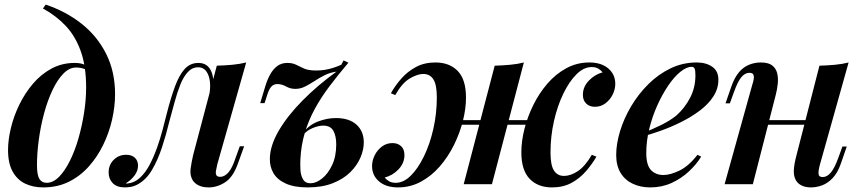

<svg xmlns="http://www.w3.org/2000/svg" viewBox="-20 -802 3751 836"><path d="M355 -421Q355 -514 331.5 -579.5Q308 -645 266 -689.5Q224 -734 167 -765L179 -782Q268 -752 336 -698Q404 -644 442.5 -567Q481 -490 481 -392Q481 -338 468 -281Q455 -224 429.5 -171.5Q404 -119 366.5 -77Q329 -35 279.5 -10.5Q230 14 168 14Q124 14 89.5 -2.5Q55 -19 35 -55Q15 -91 15 -149Q15 -193 27.5 -245Q40 -297 64.5 -347Q89 -397 124 -438Q159 -479 204.5 -503.5Q250 -528 305 -528Q335 -528 351 -518.5Q367 -509 381 -494L374 -482Q364 -495 348 -501.5Q332 -508 311 -508Q282 -508 256 -481.5Q230 -455 208.5 -409.5Q187 -364 172 -308.5Q157 -253 149 -194Q141 -135 141 -83Q141 -40 151.5 -23Q162 -6 183 -6Q211 -6 236.5 -31.5Q262 -57 284 -101Q306 -145 321.5 -199Q337 -253 346 -310.5Q355 -368 355 -421Z M926 -86Q924 -74 921 -61.5Q918 -49 921.5 -40.5Q925 -32 939 -32Q957 -32 974 -50.5Q991 -69 1007 -118L1024 -165H1043L1016 -90Q995 -31 960.5 -8.5Q926 14 889 14Q863 14 845.5 5.5Q828 -3 819 -17Q806 -39 810 -68Q814 -97 821 -127L924 -516Q959 -517 991.5 -520Q1024 -523 1052 -530ZM535 -3Q566 -6 590 -28.5Q614 -51 632 -85.5Q650 -120 664 -159.5Q678 -199 688 -237Q698 -275 705 -303Q723 -374 741.5 -424.5Q760 -475 784 -501.5Q808 -528 844 -528Q884 -528 900 -491Q916 -454 903 -397L892 -391Q900 -444 886.5 -476.5Q873 -509 843 -509Q817 -509 798 -488.5Q779 -468 765.5 -434.5Q752 -401 740.5 -358.5Q729 -316 717 -272Q703 -214 685 -159.5Q667 -105 642 -62.5Q617 -20 581 0Q565 9 550 11.5Q535 14 524 14Q489 14 471 -4.5Q453 -23 453 -51Q453 -84 475 -106Q497 -128 529 -128Q554 -128 567.5 -115Q581 -102 581 -81Q581 -58 565.5 -37.5Q550 -17 528 -4Q529 -3 531 -3Q533 -3 535 -3Z M1319 14Q1262 14 1225 -2.5Q1188 -19 1171 -47.5Q1154 -76 1155 -112Q1156 -168 1193.5 -232.5Q1231 -297 1296.5 -363.5Q1362 -430 1445 -490Q1416 -486 1392.5 -474Q1369 -462 1348.5 -448.5Q1328 -435 1308 -425Q1288 -415 1266 -415Q1244 -415 1225.5 -425.5Q1207 -436 1187 -436Q1172 -436 1161.5 -425Q1151 -414 1142 -384L1132 -353H1113L1135 -426Q1144 -456 1157 -479Q1170 -502 1188 -515Q1206 -528 1231 -528Q1254 -528 1269.5 -520Q1285 -512 1304 -503.5Q1323 -495 1357 -495Q1377 -495 1395 -498Q1413 -501 1430.5 -506.5Q1448 -512 1466 -520L1476 -539L1497 -529Q1453 -477 1415.5 -427.5Q1378 -378 1350.5 -327.5Q1323 -277 1307 -223Q1291 -169 1288 -109Q1287 -89 1288 -64.5Q1289 -40 1299 -22Q1309 -4 1332 -4Q1356 -4 1382 -24.5Q1408 -45 1426 -83Q1444 -121 1444 -173Q1444 -210 1431.5 -232.5Q1419 -255 1387 -255Q1367 -255 1341.5 -244.5Q1316 -234 1300 -214L1295 -218Q1323 -257 1363.5 -272.5Q1404 -288 1442 -288Q1501 -288 1532.5 -259Q1564 -230 1564 -182Q1564 -150 1549.5 -116Q1535 -82 1505.5 -52.5Q1476 -23 1429.5 -4.5Q1383 14 1319 14Z M1937 -279H2327V-259H1937ZM1682 -396Q1701 -430 1728 -460.5Q1755 -491 1791.5 -510.5Q1828 -530 1876 -530Q1937 -530 1973 -493Q2009 -456 2009 -377Q2009 -329 1995.5 -275.5Q1982 -222 1956.5 -170.5Q1931 -119 1895 -77.5Q1859 -36 1813 -11Q1767 14 1713 14Q1661 14 1630.5 -12Q1600 -38 1600 -79Q1600 -103 1611.5 -126Q1623 -149 1643 -164Q1663 -179 1689 -179Q1712 -179 1726.5 -165.5Q1741 -152 1741 -127Q1741 -92 1715.5 -65Q1690 -38 1655 -29Q1663 -19 1674.5 -12.5Q1686 -6 1703 -6Q1737 -6 1768.5 -37Q1800 -68 1826 -121.5Q1852 -175 1867 -241.5Q1882 -308 1882 -378Q1882 -433 1867 -456.5Q1852 -480 1823 -480Q1798 -480 1764.5 -460.5Q1731 -441 1701 -388ZM2134 -516Q2169 -517 2201.5 -520Q2234 -523 2261 -530L2122 0Q2122 0 2109.5 0Q2097 0 2079 0Q2061 0 2042.5 0Q2024 0 2011.5 0Q1999 0 1999 0ZM2556 -510Q2522 -510 2490.5 -479Q2459 -448 2433 -394.5Q2407 -341 2392 -274.5Q2377 -208 2377 -138Q2377 -83 2392 -59.5Q2407 -36 2436 -36Q2464 -36 2495.5 -56.5Q2527 -77 2557 -128L2577 -120Q2558 -87 2531 -56Q2504 -25 2468 -5.5Q2432 14 2383 14Q2322 14 2286 -23.5Q2250 -61 2250 -139Q2250 -187 2263.5 -240.5Q2277 -294 2302.5 -345.5Q2328 -397 2364 -438.5Q2400 -480 2446 -505Q2492 -530 2546 -530Q2598 -530 2628.5 -504Q2659 -478 2659 -437Q2659 -413 2647.5 -390Q2636 -367 2616 -352Q2596 -337 2570 -337Q2547 -337 2532.5 -351Q2518 -365 2518 -389Q2518 -424 2544 -451Q2570 -478 2604 -487Q2596 -497 2584.5 -503.5Q2573 -510 2556 -510Z M2772 -220Q2819 -238 2858.5 -257.5Q2898 -277 2925 -299Q2962 -332 2985 -376.5Q3008 -421 3008 -474Q3008 -497 3004 -504Q3000 -511 2992 -511Q2969 -511 2942 -489Q2915 -467 2889 -428.5Q2863 -390 2841.5 -342Q2820 -294 2807 -241Q2794 -188 2794 -136Q2794 -83 2814.5 -61.5Q2835 -40 2869 -40Q2898 -40 2938 -59Q2978 -78 3017 -128L3033 -120Q3013 -87 2980 -56Q2947 -25 2904.5 -5.5Q2862 14 2811 14Q2769 14 2735 -2Q2701 -18 2682 -49.5Q2663 -81 2663 -127Q2663 -176 2680 -231.5Q2697 -287 2728.5 -340Q2760 -393 2803.5 -436Q2847 -479 2900 -504.5Q2953 -530 3014 -530Q3054 -530 3081 -511.5Q3108 -493 3108 -455Q3108 -416 3086 -382Q3064 -348 3026.5 -320Q2989 -292 2944.5 -270Q2900 -248 2855 -232Q2810 -216 2771 -206Z M3264 -279H3534V-259H3264ZM3258 0H3135L3255 -431Q3259 -443 3261.5 -455.5Q3264 -468 3260.5 -476.5Q3257 -485 3243 -485Q3224 -485 3208 -466Q3192 -447 3175 -399L3158 -352H3139L3165 -427Q3179 -466 3198.5 -488.5Q3218 -511 3242.5 -520.5Q3267 -530 3292 -530Q3326 -530 3342.5 -517Q3359 -504 3364 -483Q3369 -462 3366.5 -437.5Q3364 -413 3358 -390ZM3550 -85Q3543 -60 3544 -45.5Q3545 -31 3562 -31Q3581 -31 3597.5 -50.5Q3614 -70 3631 -117L3648 -164H3667L3641 -89Q3627 -49 3605.5 -26.5Q3584 -4 3559.5 5Q3535 14 3511 14Q3487 14 3470 5.5Q3453 -3 3445 -18Q3435 -36 3436.5 -62Q3438 -88 3448 -126L3548 -516Q3584 -517 3616 -520Q3648 -523 3675 -530Z"/></svg>

Font: Playfair Display SemiBold
Style: Italic
Weight: 600
Italic angle: -14°
Designer: Claus Eggers Sørensen
Foundry: Claus Eggers Sørensen
Version: Version 1.203